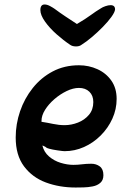

<svg xmlns="http://www.w3.org/2000/svg" viewBox="-20 -821 594 856"><path d="M179 -801Q190 -801 203 -794Q216 -787 223 -782Q247 -764 273.5 -746.5Q300 -729 323 -714Q362 -737 385 -754Q408 -771 430 -784Q437 -789 450 -793.5Q463 -798 473 -798Q493 -798 493 -779Q492 -767 477 -746Q462 -725 438.5 -701Q415 -677 389.5 -655.5Q364 -634 343 -621Q334 -614 319 -614Q303 -614 293 -621Q263 -641 232 -668.5Q201 -696 180.5 -725Q160 -754 160 -776Q160 -801 179 -801ZM317 15Q245 15 184.5 -7.5Q124 -30 87 -79.5Q50 -129 50 -208Q50 -268 69.5 -325Q89 -382 126 -428.5Q163 -475 215 -502.5Q267 -530 332 -530Q376 -530 414.5 -512.5Q453 -495 476.5 -461.5Q500 -428 500 -380Q500 -334 481 -292Q462 -250 429 -217Q396 -184 354.5 -165.5Q313 -147 268 -147Q261 -147 237 -150.5Q213 -154 199 -158Q189 -160 183 -166Q181 -167 176 -169.5Q171 -172 169 -172Q176 -143 198.5 -123.5Q221 -104 250.5 -95Q280 -86 307 -86Q326 -86 345.5 -88.5Q365 -91 387 -91Q409 -91 425 -79Q441 -67 441 -40Q441 -18 427.5 -6Q414 6 393.5 10Q373 14 352.5 14.5Q332 15 317 15ZM268 -263Q298 -263 327.5 -274.5Q357 -286 376.5 -309Q396 -332 396 -366Q396 -395 378.5 -412Q361 -429 332 -429Q306 -429 277 -415Q248 -401 222.5 -379Q197 -357 181 -331.5Q165 -306 165 -282V-278Q191 -274 217 -268.5Q243 -263 268 -263Z"/></svg>

Font: Fuzzy Bubbles
Style: Bold
Weight: 700
Designer: Robert E. Leuschke
Foundry: Robert E. Leuschke
Version: Version 1.010; ttfautohint (v1.8.3)